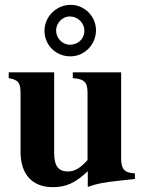

<svg xmlns="http://www.w3.org/2000/svg" viewBox="-20 -760 596 794"><path d="M377 -635C377 -693 329 -740 272 -740C213 -740 164 -691 164 -633C164 -573 211 -527 271 -527C330 -527 377 -576 377 -635ZM329 -632C329 -600 303 -575 269 -575C238 -575 212 -602 212 -634C212 -665 239 -692 268 -692C301 -692 329 -666 329 -632ZM538 -20V-43C494 -45 481 -61 481 -105V-461H281V-437C331 -433 342 -419 342 -374V-98C311 -64 289 -51 260 -51C224 -51 204 -71 204 -127V-461H16V-437C57 -429 65 -418 65 -372V-131C65 -38 115 14 198 14C253 14 291 -3 343 -52V13C386 -2 410 -6 475 -13Z"/></svg>

Font: STIXGeneral
Style: Bold
Weight: 700
Designer: MicroPress Inc., with final additions and corrections provided by Coen Hoffman, Elsevier (retired)
Version: Version 1.1.0